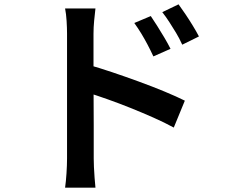

<svg xmlns="http://www.w3.org/2000/svg" viewBox="-20 -811 1040 885"><path d="M675 -737Q688 -718 705 -691Q722 -664 738 -637Q754 -610 766 -586L687 -551Q673 -581 659.5 -606.5Q646 -632 631.5 -656Q617 -680 599 -705ZM803 -791Q817 -772 834.5 -746Q852 -720 868.5 -693Q885 -666 897 -643L820 -605Q806 -636 791 -660.5Q776 -685 761 -708.5Q746 -732 728 -755ZM289 -80Q289 -97 289 -140.5Q289 -184 289 -241.5Q289 -299 289 -362.5Q289 -426 289 -485Q289 -544 289 -589.5Q289 -635 289 -656Q289 -682 287 -714.5Q285 -747 280 -772H420Q417 -747 414 -716Q411 -685 411 -656Q411 -626 411 -576Q411 -526 411 -467Q411 -408 411.5 -347Q412 -286 412 -231.5Q412 -177 412 -136.5Q412 -96 412 -80Q412 -65 413 -41Q414 -17 416 8.5Q418 34 420 54H280Q284 26 286.5 -12Q289 -50 289 -80ZM385 -513Q435 -499 496 -478.5Q557 -458 620 -435Q683 -412 738.5 -389Q794 -366 832 -347L781 -223Q739 -246 687 -269Q635 -292 581.5 -313.5Q528 -335 477 -353Q426 -371 385 -384Z"/></svg>

Font: Noto Sans KR SemiBold
Style: Regular
Weight: 600
Designer: Ryoko NISHIZUKA  (kana, bopomofo & ideographs); Paul D. Hunt (Latin, Greek & Cyrillic); Sandoll Communications , Soo-you
Foundry: Adobe
Version: Version 2.004-H2;hotconv 1.0.118;makeotfexe 2.5.65603